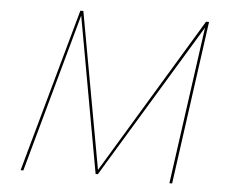

<svg xmlns="http://www.w3.org/2000/svg" viewBox="-49 -714 914 770"><g transform="rotate(5 408.0 -329.0)"><path d="M762 -658 671 0H660L748 -634L371 -11H362L249 -639L72 0H61L244 -658H256L370 -28L750 -658Z"/></g></svg>

Font: Ysabeau Infant Hairline
Style: Italic
Weight: 100
Italic angle: -12°
Designer: Christian Thalmann (Catharsis Fonts)
Version: Version 0.003